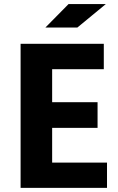

<svg xmlns="http://www.w3.org/2000/svg" viewBox="-20 -913 572 933"><path d="M80.1 -700.2H484.4V-576.7H233.4V-416.5H454.1V-291.5H233.4V-123H500V0H80.1ZM313 -893.1H494.1L356 -779.3H200.7Z"/></svg>

Font: DavidDev Light
Style: Regular
Weight: 300
Designer: David.dev
Foundry: David.dev
Version: Version 1.001;FEAKit 1.0